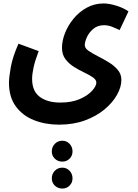

<svg xmlns="http://www.w3.org/2000/svg" viewBox="-20 -492 799 1112"><path d="M32 -12Q32 -44 42.5 -103Q53 -162 87 -239L204 -196Q183 -141 174.5 -102Q166 -63 166 -35Q166 36 210.5 69Q255 102 329 102Q396 102 442.5 81.5Q489 61 513.5 33.5Q538 6 538 -13Q538 -30 518 -44Q498 -58 468 -72Q438 -86 408.5 -104.5Q379 -123 359 -149.5Q339 -176 339 -215Q339 -256 356.5 -300.5Q374 -345 406 -384Q438 -423 482.5 -447.5Q527 -472 581 -472Q612 -472 654 -459Q696 -446 724 -426L673 -318Q660 -324 634 -335Q608 -346 583 -346Q545 -346 520 -324.5Q495 -303 483 -276Q471 -249 471 -231Q471 -213 492.5 -198Q514 -183 545.5 -167Q577 -151 608.5 -132Q640 -113 661.5 -88Q683 -63 683 -29Q683 12 657.5 57.5Q632 103 585 142Q538 181 471.5 205.5Q405 230 322 230Q243 230 177 204Q111 178 71.5 124Q32 70 32 -12ZM341 444Q315 444 297.5 427Q280 410 280 385Q280 359 297.5 341Q315 323 341 323Q366 323 383 341Q400 359 400 385Q400 410 383 427Q366 444 341 444ZM341 600Q315 600 297.5 583Q280 566 280 541Q280 515 297.5 497Q315 479 341 479Q366 479 383 497Q400 515 400 541Q400 566 383 583Q366 600 341 600Z"/></svg>

Font: Noto Sans Arabic ExtCond
Style: Bold
Weight: 700
Width: 2
Designer: Monotype Design Team, Nadine Chahine, Nizar Qandah and Khaled Hosny
Foundry: Monotype Imaging Inc.
Version: Version 2.012; ttfautohint (v1.8.4.7-5d5b)